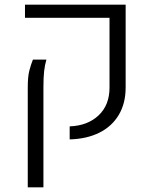

<svg xmlns="http://www.w3.org/2000/svg" viewBox="-20 -591 643 814"><path d="M275.4 0V-55.2Q351.6 -58.1 397.9 -101.8Q444.3 -145.5 444.3 -219.2V-515.6H85.9V-571.3H512.7V-220.2Q512.7 -152.8 483.6 -104Q454.6 -55.2 401.4 -28.6Q348.1 -2 275.4 0ZM97.7 203.1V-219.7Q97.7 -265.1 104.2 -291Q110.8 -316.9 119.6 -338.4H176.8Q169.9 -315.4 167 -288.6Q164.1 -261.7 164.1 -221.2V203.1Z"/></svg>

Font: Heebo Light
Style: Regular
Weight: 300
Designer: Oded Ezer
Foundry: Ezer Type House
Version: Version 3.100